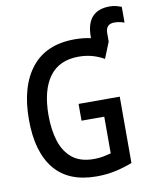

<svg xmlns="http://www.w3.org/2000/svg" viewBox="-94 -934 816 1015"><g transform="rotate(-10 314.0 -426.5)"><path d="M342 10Q192 10 116.5 -82Q41 -174 41 -347Q41 -525 120 -624.5Q199 -724 352 -724Q398 -724 439 -715V-722Q439 -863 565 -863Q585 -863 601.5 -858.5Q618 -854 628 -850V-765Q621 -768 606.5 -771.5Q592 -775 575 -775Q528 -775 528 -726V-681L493 -594Q466 -610 432 -620Q398 -630 357 -630Q252 -630 199.5 -557.5Q147 -485 147 -351Q147 -274 166 -213.5Q185 -153 228 -118Q271 -83 344 -83Q372 -83 394.5 -87.5Q417 -92 436 -97V-294H314V-384H535V-28Q495 -12 446.5 -1Q398 10 342 10Z"/></g></svg>

Font: Noto Sans Mono Medium
Style: Regular
Weight: 500
Designer: Monotype Design Team
Foundry: Monotype Imaging Inc.
Version: Version 2.014